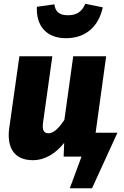

<svg xmlns="http://www.w3.org/2000/svg" viewBox="-20 -832 657 1020"><path d="M331 -629C441 -629 506 -698 526 -793L433 -812C416 -770 387 -751 341 -751C298 -751 274 -767 269 -809L176 -796C171 -701 221 -629 331 -629ZM488 -127 544 -533H369L322 -195C296 -156 267 -124 238 -124C216 -124 202 -136 209 -183L258 -533H83L29 -151C15 -49 55 19 154 19C220 19 276 -17 321 -73L318 0H413L351 168H469L604 -127Z"/></svg>

Font: Fira Sans ExtraBold
Style: Italic
Weight: 800
Italic angle: -8°
Designer: bBox Type GmbH & Carrois Corporate GbR & Edenspiekermann AG
Foundry: bBox Type GmbH & Carrois Corporate GbR & Edenspiekermann AG
Version: Version 4.301;PS 004.301;hotconv 1.0.88;makeotf.lib2.5.64775